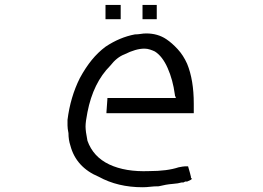

<svg xmlns="http://www.w3.org/2000/svg" viewBox="-20 -747 1083 790"><path d="M535.2 -605.5Q546.9 -605.5 558.6 -607.4Q570.3 -609.4 582 -609.4Q628.9 -609.4 664.1 -585.9Q687.5 -570.3 710.9 -544.9Q734.4 -519.5 750 -484.4Q777.3 -418 777.3 -320.3V-281.2H418V-285.2L421.9 -339.8V-343.8H703.1V-347.7Q699.2 -351.6 699.2 -359.4Q691.4 -418 669.9 -466.8Q648.4 -515.6 617.2 -535.2Q609.4 -539.1 597.7 -543Q585.9 -546.9 574.2 -546.9Q539.1 -546.9 492.2 -523.4Q460.9 -511.7 433.6 -476.6Q363.3 -406.2 339.8 -285.2Q332 -246.1 332 -226.6Q332 -207 339.8 -168Q363.3 -101.6 429.7 -70.3Q496.1 -39.1 593.8 -43Q668 -43 714.8 -58.6Q734.4 -62.5 740.2 -62.5Q746.1 -62.5 753.9 -62.5Q753.9 -62.5 761.7 -35.2L765.6 -19.5V-15.6L769.5 -11.7Q769.5 -7.8 750 0H742.2L734.4 3.9H730.5H726.6Q714.8 7.8 689.5 9.8Q664.1 11.7 632.8 19.5Q613.3 19.5 597.7 21.5Q582 23.4 566.4 23.4Q464.8 23.4 386.7 -19.5Q293 -58.6 269.5 -148.4Q261.7 -171.9 261.7 -199.2Q257.8 -218.8 257.8 -230.5Q257.8 -242.2 257.8 -253.9Q269.5 -347.7 308.6 -425.8Q332 -468.8 357.4 -500Q382.8 -531.2 414.1 -554.7Q472.7 -593.8 535.2 -605.5ZM625 -726.6V-668H566.4V-726.6ZM476.6 -726.6V-668H414.1V-726.6Z"/></svg>

Font: 和音 by 宁静之雨，公众号njzyshare
Style: Regular
Weight: 400
Designer: Steve Matteson
Foundry: Ascender Corporation
Version: Version 6.00;June 8, 2018;FontCreator 11.0.0.2388 32-bit